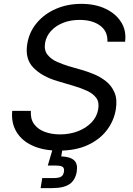

<svg xmlns="http://www.w3.org/2000/svg" viewBox="-20 -757 681 981"><path d="M280.8 12.7Q202.6 12.7 147 -12.5Q91.3 -37.6 64 -83.5Q36.6 -129.4 42.5 -190.4H137.7Q134.8 -149.4 154.3 -122.8Q173.8 -96.2 208.7 -83.3Q243.7 -70.3 286.6 -70.3Q335.9 -70.3 377.9 -86.4Q419.9 -102.5 447.8 -131.6Q475.6 -160.6 481.9 -199.7Q487.8 -234.9 471.9 -256.6Q456.1 -278.3 425.8 -292.5Q395.5 -306.6 357.4 -317.9L273.4 -342.8Q195.3 -365.7 151.1 -410.6Q106.9 -455.6 119.1 -531.7Q128.9 -593.3 167.7 -639.6Q206.5 -686 265.6 -711.7Q324.7 -737.3 395.5 -737.3Q466.3 -737.3 519.3 -712.2Q572.3 -687 599.4 -643.3Q626.5 -599.6 619.1 -543.9H528.8Q531.2 -596.7 491.7 -626Q452.1 -655.3 386.7 -655.3Q339.4 -655.3 301.8 -640.1Q264.2 -625 240.2 -598.4Q216.3 -571.8 210.4 -538.1Q204.1 -500 223.4 -476.6Q242.7 -453.1 273.2 -440.2Q303.7 -427.2 329.6 -419.4L398.9 -399.4Q426.3 -391.6 459.2 -378.2Q492.2 -364.7 521 -342.3Q549.8 -319.8 564.9 -284.7Q580.1 -249.5 571.8 -198.2Q562 -138.7 525.1 -90.8Q488.3 -43 426.8 -15.1Q365.2 12.7 280.8 12.7ZM187.5 204.1 195.8 152.8H253.4Q280.3 152.8 292 145.8Q303.7 138.7 306.6 121.1Q309.6 103.5 300.8 96.2Q292 88.9 264.2 88.9H224.1L257.3 -23.4H303.7L299.8 0L293 42Q339.4 43.9 358.9 62.3Q378.4 80.6 372.1 119.6Q365.2 163.1 335.4 183.6Q305.7 204.1 245.6 204.1Z"/></svg>

Font: Inter
Style: Italic
Weight: 400
Italic angle: -9.3988°
Designer: Rasmus Andersson
Foundry: rsms
Version: Version 4.001;git-66647c0bb